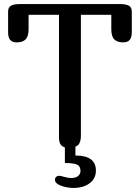

<svg xmlns="http://www.w3.org/2000/svg" viewBox="-20 -729 690 947"><path d="M317 0Q294 0 282.5 -12Q271 -24 271 -50V-656H121V-585Q121 -550 106.5 -535Q92 -520 63 -520Q41 -520 30.5 -532Q20 -544 20 -570V-672Q20 -693 34.5 -701Q49 -709 80 -709H570Q601 -709 615.5 -701Q630 -693 630 -672V-570Q630 -544 619.5 -532Q609 -520 587 -520Q558 -520 543.5 -535Q529 -550 529 -585V-656H379V-60Q379 -26 364.5 -13Q350 0 317 0ZM453 112Q453 152 422 175Q391 198 342 198Q311 198 281 187Q251 176 251 157Q251 149 257 143.5Q263 138 272 138Q280 138 295 143Q317 149 330 149Q354 149 365.5 139Q377 129 377 115Q377 90 359 82.5Q341 75 300 75V-10H352V38Q453 38 453 112Z"/></svg>

Font: Marmelad for Arash.Academy
Style: Regular
Weight: 400
Designer: Manvel Shmavonyan
Foundry: Cyreal
Version: Version 1.110;Glyphs 3.2 (3202)